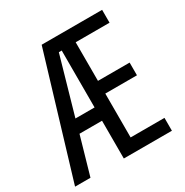

<svg xmlns="http://www.w3.org/2000/svg" viewBox="-166 -848 947 982"><g transform="rotate(-30 307.0 -357.0)"><path d="M570 0H286V-223H153L89 0H-2L213 -714H570V-638H370V-410H557V-335H370V-76H570ZM174 -301H287V-637H270Z"/></g></svg>

Font: Noto Sans ExtraCondensed
Style: Regular
Weight: 400
Width: 2
Designer: Monotype Design Team
Foundry: Monotype Imaging Inc.
Version: Version 2.013